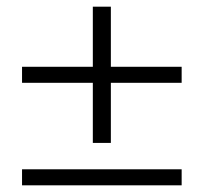

<svg xmlns="http://www.w3.org/2000/svg" viewBox="-20 -555 609 575"><path d="M46 -307V-355H524V-307ZM46 0V-48H524V0ZM258 -127V-535H312V-127Z"/></svg>

Font: Hedvig Letters Serif 18pt
Style: Regular
Weight: 400
Designer: Alexander Örn & Tor Weibull
Foundry: Kanon Foundry
Version: Version 1.000